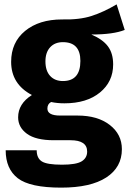

<svg xmlns="http://www.w3.org/2000/svg" viewBox="-20 -637 591 879"><path d="M514 -617 551 -500Q499 -479 398 -479Q450 -457 474 -425Q498 -393 498 -342Q498 -263 437.5 -213.5Q377 -164 275 -164Q242 -164 214 -170Q197 -161 197 -140Q197 -108 255 -108H335Q427 -108 482.5 -65Q538 -22 538 46Q538 129 466.5 175.5Q395 222 260 222Q117 222 61.5 179Q6 136 6 51H148Q148 87 171.5 102Q195 117 264 117Q329 117 354 101.5Q379 86 379 57Q379 5 303 5H226Q144 5 103.5 -24.5Q63 -54 63 -100Q63 -162 126 -202Q31 -252 31 -354Q31 -443 95 -495.5Q159 -548 264 -548Q344 -546 399.5 -564Q455 -582 514 -617ZM268 -444Q231 -444 209.5 -420.5Q188 -397 188 -356Q188 -313 209.5 -289.5Q231 -266 268 -266Q348 -266 348 -358Q348 -444 268 -444Z"/></svg>

Font: FiraGO
Style: Bold
Weight: 700
Designer: bBox Type
Foundry: bBox Type GmbH
Version: Version 1.001;PS 001.001;hotconv 1.0.88;makeotf.lib2.5.64775